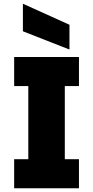

<svg xmlns="http://www.w3.org/2000/svg" viewBox="-20 -1011 500 1031"><path d="M56 0V-156H132V-549H56V-705H404V-549H328V-156H404V0ZM103 -991 353 -878V-745L103 -843Z"/></svg>

Font: Parkinsans ExtraBold
Style: Regular
Weight: 800
Designer: Red Stone, Indian Type Foundry
Foundry: Indian Type Foundry
Version: Version 1.000